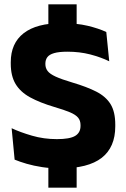

<svg xmlns="http://www.w3.org/2000/svg" viewBox="-20 -759 580 881"><path d="M331.7 -739V-572.4H201.9V-739ZM331.7 -73.6V102.1H201.9V-73.6ZM256.6 13.7Q212.2 13.7 173.3 7.8Q134.5 1.8 102.7 -7.4Q70.8 -16.7 47.1 -26.5L33.4 -170.7Q72.9 -152.1 126.9 -136.4Q180.9 -120.6 241.3 -120.6Q299.8 -120.6 324.6 -135.3Q349.5 -150 349.5 -181.3V-185Q349.5 -205.8 338.3 -219.2Q327.1 -232.7 300.9 -243.8Q274.6 -254.9 230 -267.9Q162.8 -287.9 118.2 -312.3Q73.6 -336.8 51.5 -373.6Q29.4 -410.4 29.4 -467V-473.7Q29.4 -560.5 88.6 -606.6Q147.9 -652.7 262.9 -652.7Q332.1 -652.7 382.2 -640.7Q432.4 -628.7 467.7 -612.2L481.2 -477.8Q442.3 -496.7 393.8 -509.3Q345.2 -521.8 289.6 -521.8Q250.7 -521.8 228.5 -515.3Q206.2 -508.9 197.2 -496.6Q188.2 -484.4 188.2 -466.8V-465.1Q188.2 -446.9 198.4 -433.3Q208.6 -419.8 235.3 -407.5Q262 -395.2 311.5 -380.5Q377.9 -360.9 421.6 -338.7Q465.4 -316.4 487.2 -281.3Q508.9 -246.2 508.9 -187.3V-179.3Q508.9 -83.2 446.6 -34.7Q384.2 13.7 256.6 13.7Z"/></svg>

Font: Anek Malayalam Medium
Style: Regular
Weight: 500
Designer: Maithili Shingre (Malayalam) & Yesha Goshar (Latin)
Foundry: Ek Type
Version: Version 1.003